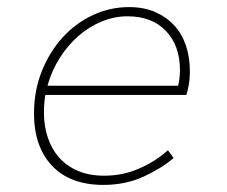

<svg xmlns="http://www.w3.org/2000/svg" viewBox="-20 -510 640 542"><path d="M272 12Q178 12 127 -42Q76 -96 76 -190Q76 -254 98 -309Q120 -364 157 -404.5Q194 -445 242.5 -467.5Q291 -490 344 -490Q386 -490 418 -476Q450 -462 472 -438Q494 -414 505 -381Q516 -348 516 -309Q516 -287 512.5 -268.5Q509 -250 506 -242H108Q106 -230 105 -217.5Q104 -205 104 -192Q104 -153 115.5 -120Q127 -87 148.5 -63.5Q170 -40 201.5 -27Q233 -14 274 -14Q327 -14 373.5 -34.5Q420 -55 454 -86L470 -64Q438 -36 386.5 -12Q335 12 272 12ZM340 -464Q303 -464 267.5 -449.5Q232 -435 202 -409Q172 -383 149 -347Q126 -311 114 -268H483Q488 -291 488 -312Q488 -381 448.5 -422.5Q409 -464 340 -464Z"/></svg>

Font: Source Code Pro ExtraLight
Style: Italic
Weight: 200
Italic angle: -11°
Monospace: yes
Designer: Paul D. Hunt, Teo Tuominen
Foundry: Adobe Systems Incorporated
Version: Version 1.050;PS 1.000;hotconv 16.6.51;makeotf.lib2.5.65220